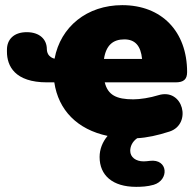

<svg xmlns="http://www.w3.org/2000/svg" viewBox="-20 -526 756 746"><path d="M509 200C528 200 553 199 577 192C638 174 634 90 562 99C554 100 546 101 538 101C508 101 486 85 486 60C486 44 493 25 513 11C551 9 593 0 639 -15C727 -44 692 -186 595 -156C563 -146 524 -140 498 -140C432 -140 399 -157 387 -206H662C694 -206 707 -218 707 -246C707 -404 608 -506 455 -506C318 -506 215 -422 192 -298C183 -300 177 -304 171 -310C166 -315 162 -325 162 -335C162 -373 134 -401 84 -401C33 -401 7 -372 7 -333V-325C7 -270 37 -206 163 -206H191C207 -98 280 -23 398 2C378 26 367 54 367 84C367 155 417 200 509 200ZM384 -297C392 -350 419 -373 463 -373C505 -373 527 -348 532 -297Z"/></svg>

Font: SN Pro Black
Style: Regular
Weight: 900
Designer: Tobias Whetton
Foundry: Supernotes
Version: Version 1.001;Glyphs 3.2 (3249)